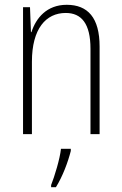

<svg xmlns="http://www.w3.org/2000/svg" viewBox="-20 -559 507 800"><path d="M258 -539C175 -539 130 -484 111 -425H109L105 -529H76V0H113V-302C113 -439 171 -505 254 -505C319 -505 357 -461 357 -356V0H395V-365C395 -485 346 -539 258 -539ZM275 70V61H234C230 102 207 177 193 212V221H213C241 176 263 117 275 70Z"/></svg>

Font: Noto Sans Sinhala UI Condensed ExtraLight
Style: Regular
Weight: 200
Width: 3
Designer: Jelle Bosma - Monotype Design Team
Foundry: Monotype Imaging Inc.
Version: Version 2.006